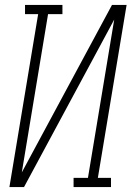

<svg xmlns="http://www.w3.org/2000/svg" viewBox="-20 -755 540 775"><path d="M18 0 134 -698H81V-735H232V-698H174L68 -59L432 -735H491L375 -37H428V0H277V-37H335L441 -676L77 0Z"/></svg>

Font: Iosevka Slab Extralight
Style: Italic
Weight: 200
Italic angle: -9°
Monospace: yes
Designer: Belleve Invis
Foundry: Belleve Invis
Version: Version 11.1.1; ttfautohint (v1.8.3)